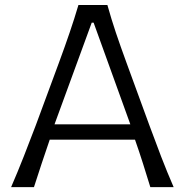

<svg xmlns="http://www.w3.org/2000/svg" viewBox="-20 -764 754 784"><path d="M25.4 0Q51.3 -59.6 77.4 -126Q103.5 -192.4 126 -252L220.2 -506.8Q245.6 -575.7 264.6 -631.6Q283.7 -687.5 300.3 -743.7H418.5Q434.6 -686 453.1 -630.9Q471.7 -575.7 497.1 -506.3L590.3 -251.5Q612.8 -189.9 637.9 -124.8Q663.1 -59.6 689 0H593.8Q579.6 -46.9 563.7 -96.7Q547.9 -146.5 531.2 -193.8H183.1Q166.5 -145.5 150.1 -96.2Q133.8 -46.9 118.7 0ZM512.2 -256.3 362.3 -671.4H354.5L202.6 -256.3Z"/></svg>

Font: Pinar-FD Regular
Style: FD-Regular
Weight: 400
Designer: Amin Abedi
Version: Version 3.000